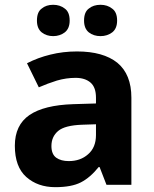

<svg xmlns="http://www.w3.org/2000/svg" viewBox="-20 -772 644 802"><path d="M301.8 -557.1Q411.1 -557.1 470.2 -509.8Q528.8 -461.4 528.8 -363.8V0H424.8L396 -74.2H392.1Q356.9 -30.3 317.9 -10.3Q278.8 9.8 210.9 9.8Q137.7 9.8 89.8 -32.7Q42 -75.2 42 -163.1Q42 -249.5 103 -291.5Q164.1 -333 286.1 -336.9L380.9 -339.8V-363.8Q380.9 -407.2 358.4 -426.8Q335.4 -446.8 295.9 -446.8Q256.8 -446.8 217.8 -435.5Q177.7 -422.9 142.1 -407.2L92.8 -507.8Q138.2 -531.2 190.4 -543.9Q243.2 -557.1 301.8 -557.1ZM323.2 -251Q251 -248.5 223.1 -225.1Q194.8 -201.2 194.8 -162.1Q194.8 -127.9 214.8 -113.3Q234.9 -99.1 267.1 -99.1Q315.9 -99.1 347.7 -127.4Q380.9 -155.8 380.9 -208V-252.9ZM134.3 -686Q134.3 -722.2 154.3 -736.3Q172.9 -752 202.1 -752Q230.5 -752 250.5 -736.3Q271 -721.7 271 -686Q271 -652.8 250.5 -636.7Q229.5 -621.1 202.1 -621.1Q174.3 -621.1 154.3 -636.7Q134.3 -652.8 134.3 -686ZM331.1 -686Q331.1 -721.7 351.1 -736.3Q370.1 -752 399.9 -752Q428.2 -752 448.2 -736.3Q469.2 -721.7 469.2 -686Q469.2 -652.8 448.7 -636.7Q427.7 -621.1 399.9 -621.1Q371.1 -621.1 351.1 -636.7Q331.1 -652.8 331.1 -686Z"/></svg>

Font: Droid Sans Thai
Style: Bold
Weight: 700
Designer: Steve Matteson
Foundry: Ascender Corporation
Version: Version 1.00